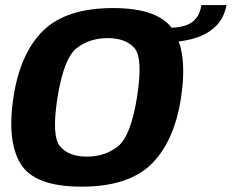

<svg xmlns="http://www.w3.org/2000/svg" viewBox="-20 -712 890 738"><path d="M293.5 5.5Q473 5.5 561.5 -81Q650 -167.5 676 -337.5Q701.5 -507.5 647.5 -594.2Q593.5 -681 414.5 -681Q235 -681 146.2 -594.5Q57.5 -508 31.5 -337.5Q6 -168 60 -81.2Q114 5.5 293.5 5.5ZM314 -110Q244.5 -110 211 -149.2Q177.5 -188.5 201 -337.5Q225.5 -489 275 -527.2Q324.5 -565.5 394 -565.5Q463 -565.5 496.8 -527.2Q530.5 -489 506.5 -337.5Q482.5 -188 432.8 -149Q383 -110 314 -110ZM623 -605 614 -550Q680.5 -550 730.5 -565.8Q780.5 -581.5 811.2 -613Q842 -644.5 850.5 -692.5H754.5Q749 -661 734 -641.8Q719 -622.5 692.2 -613.8Q665.5 -605 623 -605Z"/></svg>

Font: Anybody
Style: Bold Italic
Weight: 700
Italic angle: -10°
Designer: Tyler Finck
Foundry: Etcetera Type Company
Version: Version 1.113;gftools[0.9.25]